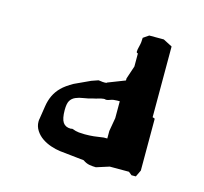

<svg xmlns="http://www.w3.org/2000/svg" viewBox="-76 -533 676 637"><g transform="rotate(15 262.0 -215.0)"><path d="M215 -254 161 -229Q136 -215 122 -201Q108 -187 100 -170Q92 -153 89 -133Q86 -113 82 -88Q81 -85 81 -78Q81 -62 90 -48Q99 -34 113 -24.5Q127 -15 143.5 -9.5Q160 -4 175 -2L259 7Q270 15 281.5 17Q293 19 304 19L348 5H414L425 14H440L451 -9V-185L450 -188L443 -190V-433L412 -449H362L343 -436Q343 -420 339.5 -407Q336 -394 336 -387Q336 -382 341 -382V-337L326 -292V-285L267 -262Q267 -260 260 -260Q251 -260 247 -261Q243 -261 238 -262ZM324 -213V-155L316 -109V-83H304Q285 -80 271 -78.5Q257 -77 240 -77Q230 -77 219.5 -78Q209 -79 196 -84Q194 -84 192.5 -83.5Q191 -83 190 -83Q172 -83 163.5 -95.5Q155 -108 155 -138Q155 -160 161 -170Q167 -180 178.5 -185Q190 -190 204.5 -192Q219 -194 236 -199Q246 -201 253.5 -203.5Q261 -206 270 -207H275Q276 -206 279 -206Q284 -206 293 -209.5Q302 -213 315 -213Z"/></g></svg>

Font: Dokdo
Style: Regular
Weight: 400
Version: Version 2.00